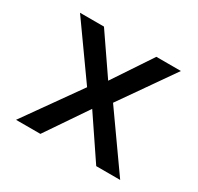

<svg xmlns="http://www.w3.org/2000/svg" viewBox="-120 -675 846 819"><g transform="rotate(30 303.5 -266.0)"><path d="M47 0 240 -272 55 -532H173L304 -341L431 -532H552L369 -270L560 0H442L305 -203L167 0Z"/></g></svg>

Font: Txt Sans Medium
Style: Regular
Weight: 500
Designer: Open Source
Foundry: XRLN
Version: Version 1.0